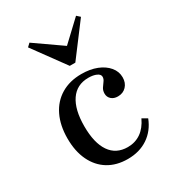

<svg xmlns="http://www.w3.org/2000/svg" viewBox="-167 -763 786 869"><g transform="rotate(-30 226.5 -328.5)"><path d="M245.2 11.3Q186.3 11.3 143.5 -14.9Q100.8 -41.1 77.4 -89.9Q54 -138.7 54 -205.6Q54 -273.4 78.2 -323.4Q102.4 -373.4 147.6 -400.4Q192.7 -427.4 254 -427.4Q299.2 -427.4 333.9 -413.7Q368.5 -400 388.7 -375.8Q408.9 -351.6 408.9 -321Q408.9 -292.7 391.9 -274.6Q375 -256.5 347.6 -256.5Q326.6 -256.5 313.7 -268.1Q300.8 -279.8 300.8 -297.6Q300.8 -313.7 308.5 -325.4Q316.1 -337.1 323.8 -347.2Q331.5 -357.3 331.5 -368.5Q331.5 -381.5 314.9 -389.1Q298.4 -396.8 272.6 -396.8Q212.1 -396.8 179.8 -349.6Q147.6 -302.4 147.6 -215.3Q147.6 -128.2 179.4 -81.9Q211.3 -35.5 271.8 -35.5Q310.5 -35.5 340.3 -56Q370.2 -76.6 389.5 -117.7L416.1 -102.4Q395.2 -48.4 350.8 -18.5Q306.5 11.3 245.2 11.3ZM365.3 -667.7 382.3 -652.4 256.5 -485.5H227.4L105.6 -652.4L121.8 -667.7L282.3 -555.6L241.1 -550.8Z"/></g></svg>

Font: Playfair 5pt SemiExpanded Light Medium
Style: Regular
Weight: 500
Version: Version 2.203